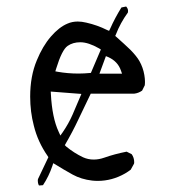

<svg xmlns="http://www.w3.org/2000/svg" viewBox="-20 -567 540 593"><path d="M264.2 -9.3Q273.4 -8.3 281.7 -8.3Q326.2 -8.3 366.2 -31.2Q375.5 -36.6 383.8 -43L394 -61.5Q394.5 -63.5 394.5 -65.4Q394.5 -80.1 386.7 -90.8L371.1 -98.6Q334 -91.3 302.2 -80.1Q285.6 -74.2 269.5 -74.2Q252 -74.2 236.8 -81.1Q209 -94.2 184.6 -114.3L180.2 -118.7Q204.6 -160.6 221.7 -197.3L260.3 -277.8H395Q407.7 -279.3 418.9 -287.1L427.2 -303.7Q427.7 -308.1 427.7 -310.8Q427.7 -313.5 427.7 -316.7Q427.7 -319.8 427.2 -325Q426.8 -330.1 425.8 -335.4Q421.9 -358.4 410.6 -378.4Q401.9 -393.6 382.8 -413.1Q366.2 -429.2 335.9 -456.1L337.9 -460.4Q351.6 -496.1 375 -528.3Q375.5 -530.8 375.5 -533.2Q375.5 -540.5 369.6 -546.9L355 -543.9Q335 -511.7 320.3 -478.5L316.9 -471.7L310.1 -474.6Q280.8 -489.3 246.6 -497.1Q232.4 -500.5 220.2 -500.5Q203.1 -500.5 188.5 -494.1Q162.6 -483.4 137.2 -454.1Q111.8 -424.8 93.8 -380.9Q73.2 -332 73.2 -268.6Q73.2 -221.7 84.5 -178.7Q96.7 -128.9 127 -85.4L129.4 -81.5L97.2 -13.7Q96.7 -11.2 96.7 -8.8Q96.7 -1.5 99.6 4.9L101.6 5.9L112.8 4.9Q130.9 -22.5 141.6 -54.2L144.5 -63Q177.7 -42.5 204.3 -27.8Q231 -13.2 264.2 -9.3ZM161.1 -160.2Q141.1 -203.1 137.2 -275.9L136.7 -284.2L231.4 -276.9L204.1 -212.9Q191.9 -185.1 173.8 -158.7L166.5 -148.4ZM222.7 -339.8Q189.5 -339.8 158.7 -345.2L150.9 -346.7L153.3 -354.5Q171.4 -413.6 189 -425.3Q205.1 -436.5 228 -436.5Q252.9 -436.5 286.1 -417.5L291.5 -414.1L260.7 -341.8Q239.3 -339.8 222.7 -339.8ZM287.1 -339.4 307.1 -393.6 314.5 -390.6Q343.8 -377.4 353.5 -349.1L356.9 -339.4Z"/></svg>

Font: Bakudai
Style: ExtraLight
Weight: 200
Version: Version 1.48